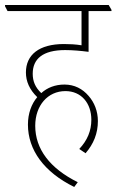

<svg xmlns="http://www.w3.org/2000/svg" viewBox="-40 -642 463 763"><path d="M255 101 269 82C158 27 100 -50 100 -142C100 -223 150 -280 220 -280C283 -280 323 -232 323 -166C323 -122 307 -84 275 -50L300 -33C332 -70 349 -112 349 -161C349 -200 335 -235 312 -261C288 -289 256 -306 216 -306C180 -306 148 -294 124 -272C100 -295 90 -319 90 -349C90 -408 130 -443 219 -443C249 -443 281 -440 312 -436V-598H403V-603L392 -622H-20V-617L-10 -598H284V-462C260 -466 235 -467 214 -467C115 -467 63 -424 63 -354C63 -319 77 -286 108 -256C85 -229 71 -191 71 -147C71 -46 135 42 255 101Z"/></svg>

Font: Noto Serif Devanagari Condensed Thin
Style: Regular
Weight: 100
Width: 3
Designer: Universal Thirst, Indian Type Foundry and the Monotype Design Team
Foundry: Monotype Imaging Inc.
Version: Version 2.004